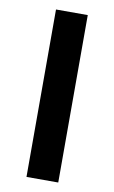

<svg xmlns="http://www.w3.org/2000/svg" viewBox="-80 -724 457 768"><g transform="rotate(10 148.5 -340.0)"><path d="M213 -680V0H84V-680Z"/></g></svg>

Font: Palanquin Dark
Style: Regular
Weight: 400
Designer: Pria Ravichandran
Version: Version 1.000